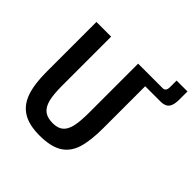

<svg xmlns="http://www.w3.org/2000/svg" viewBox="-212 -990 1172 1172"><g transform="rotate(45 374.5 -403.5)"><path d="M56 -295V-725H183V-300Q183 -225.5 194.2 -182.2Q205.5 -139 231.8 -119Q258 -99 304 -99Q347 -99 371.2 -118.8Q395.5 -138.5 405.8 -181.8Q416 -225 416 -300V-725H544V-295Q544 -185.5 523 -119.8Q502 -54 449 -21.5Q396 11 300 11Q209.5 11 156.2 -21.8Q103 -54.5 79.5 -121.2Q56 -188 56 -295ZM544 -658V-725H630Q640.5 -725 647.8 -733.5Q655 -742 655 -762V-818H749V-750Q749 -714.5 740.8 -694.2Q732.5 -674 716.2 -666Q700 -658 674 -658H639Z"/></g></svg>

Font: JuliaMono
Style: Bold
Weight: 700
Monospace: yes
Designer: cormullion
Foundry: corm
Version: Version 0.055; ttfautohint (v1.8.4)